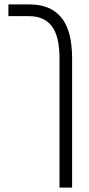

<svg xmlns="http://www.w3.org/2000/svg" viewBox="-20 -608 401 868"><path d="M249 240V-344Q249 -445 214 -490Q179 -535 111 -535H18V-588H115Q208 -588 257 -529Q306 -470 306 -343V240Z"/></svg>

Font: Noto Sans Hebrew ExtraCondensed Light
Style: Regular
Weight: 300
Width: 2
Designer: Monotype Design Team
Foundry: Monotype Imaging Inc.
Version: Version 2.004; ttfautohint (v1.8.4.7-5d5b)